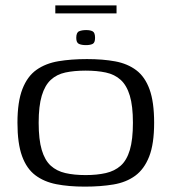

<svg xmlns="http://www.w3.org/2000/svg" viewBox="-20 -688 639 715"><path d="M296 7Q236 7 190 -2Q144 -11 111.5 -35.5Q79 -60 62 -107Q45 -154 45 -231Q45 -309 63.5 -356.5Q82 -404 116 -428Q150 -452 197.5 -460Q245 -468 304 -468Q363 -468 409 -459.5Q455 -451 487.5 -426.5Q520 -402 537 -355Q554 -308 554 -231Q554 -152 535.5 -105Q517 -58 483.5 -33.5Q450 -9 402.5 -1Q355 7 296 7ZM299 -36Q341 -36 374 -43.5Q407 -51 429.5 -71Q452 -91 463.5 -129.5Q475 -168 475 -231Q475 -293 463.5 -331.5Q452 -370 429.5 -390.5Q407 -411 374 -418Q341 -425 299 -425Q256 -425 223.5 -418Q191 -411 169 -390.5Q147 -370 135.5 -331.5Q124 -293 124 -231Q124 -168 135.5 -129.5Q147 -91 169 -71Q191 -51 223.5 -43.5Q256 -36 299 -36ZM300 -520Q284 -520 274 -524.5Q264 -529 264 -547Q264 -567 274.5 -571.5Q285 -576 301 -576Q317 -576 325.5 -571Q334 -566 334 -547Q334 -529 325 -524.5Q316 -520 300 -520ZM186 -638V-668H414V-638Z"/></svg>

Font: Genos
Style: Regular
Weight: 400
Designer: Robert E. Leuschke
Foundry: Robert E. Leuschke
Version: Version 1.010